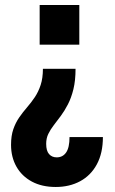

<svg xmlns="http://www.w3.org/2000/svg" viewBox="-20 -530 460 765"><path d="M202 215Q147 215 107 193.5Q67 172 45.5 134Q24 96 24 47Q24 11 33 -15Q42 -41 56.5 -62Q71 -83 87.5 -102Q104 -121 118.5 -142.5Q133 -164 142 -191.5Q151 -219 151 -256H281Q281 -209 272.5 -174.5Q264 -140 250.5 -114Q237 -88 222.5 -68.5Q208 -49 194.5 -31.5Q181 -14 172.5 3.5Q164 21 164 43Q164 71 175.5 84Q187 97 206 97Q230 97 243.5 77.5Q257 58 257 16H390Q390 80 366 124.5Q342 169 299.5 192Q257 215 202 215ZM296 -510V-352H138V-510Z"/></svg>

Font: Instrument Sans Condensed
Style: Bold
Weight: 700
Width: 3
Designer: Rodrigo Fuenzalida
Foundry: fragTYPE
Version: Version 1.000;gftools[0.9.28]